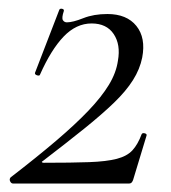

<svg xmlns="http://www.w3.org/2000/svg" viewBox="-20 -432 403 452"><path d="M5 -14.4Q67 -62.2 112.3 -100.8Q157.6 -139.4 188.4 -171.7Q219.2 -204 236.4 -232.4Q253.6 -260.8 257.6 -289Q264.4 -326.8 247.7 -351.8Q231 -376.8 195.6 -376.8Q159.4 -376.8 129.8 -345.9Q100.2 -315 74.2 -256.4Q73.2 -252.8 67.3 -254.7Q61.4 -256.6 62.4 -260.6L119.8 -409.4Q121.8 -412.4 126.6 -411.2Q131.4 -410 130.2 -405.8Q124.8 -389.6 128.1 -384.5Q131.4 -379.4 137.4 -379.4Q151.4 -379.4 176 -389.2Q200.6 -399 232.8 -399Q278.4 -399 301 -371Q323.6 -343 314.8 -296.6Q309.4 -269.4 293.1 -243.5Q276.8 -217.6 248.2 -190Q219.6 -162.4 178.2 -129.1Q136.8 -95.8 81.2 -53.2Q77.6 -51.4 78.8 -50.1Q80 -48.8 82.8 -48.8Q149 -48.8 189.9 -50.3Q230.8 -51.8 255 -58.1Q279.2 -64.4 291.9 -78.3Q304.6 -92.2 313.4 -116Q315.2 -119.6 320.7 -118.2Q326.2 -116.8 325 -112.8L293.4 -8.6Q292.4 -5.4 290.2 -2.7Q288 0 284 0Q220 0 148.3 0Q76.6 0 10.4 0Q6.4 0 3.9 -5.1Q1.4 -10.2 5 -14.4Z"/></svg>

Font: Cormorant Light
Style: Italic
Weight: 300
Italic angle: -10°
Designer: Christian Thalmann (Catharsis Fonts)
Foundry: Catharsis Fonts
Version: Version 4.000